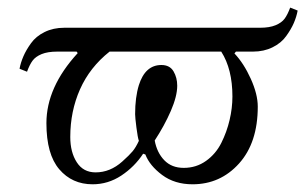

<svg xmlns="http://www.w3.org/2000/svg" viewBox="-20 -475 800 503"><path d="M31.2 -294.9Q34.2 -311 41.3 -327.4Q48.3 -343.8 61.3 -361.8Q74.2 -379.9 96.9 -391.1Q119.6 -402.3 148.4 -402.3H661.1Q686 -402.3 701.9 -408.9Q717.8 -415.5 725.6 -426Q733.4 -436.5 740.2 -455.1L759.8 -447.3Q756.8 -431.2 749.8 -414.8Q742.7 -398.4 729.7 -380.4Q716.8 -362.3 694.1 -351.1Q671.4 -339.8 642.6 -339.8H598.1L594.2 -335Q618.7 -309.1 637 -268.6Q655.3 -228 655.3 -195.8Q655.3 -101.1 606.2 -46.6Q557.1 7.8 484.4 7.8Q437.5 7.8 404.8 -16.6Q372.1 -41 360.8 -70.3L355 -72.3Q332.5 -38.1 297.9 -15.1Q263.2 7.8 222.7 7.8Q168.9 7.8 135.3 -31.5Q101.6 -70.8 101.6 -152.3Q101.6 -246.6 183.6 -335.9L180.7 -339.8H129.9Q105 -339.8 89.1 -333.3Q73.2 -326.7 65.4 -316.2Q57.6 -305.7 50.8 -287.1ZM164.1 -116.2Q164.1 -76.2 181.2 -49.8Q198.2 -23.4 230.5 -23.4Q268.6 -23.4 300.3 -51.8Q319.3 -68.8 327.6 -78.9Q335.9 -88.9 343.8 -106Q340.8 -114.3 337.4 -140.9Q334 -167.5 334 -175.8Q334 -220.2 343.8 -252Q360.4 -304.7 402.8 -304.7Q424.8 -304.7 434.6 -288.1Q444.3 -271.5 444.3 -250.5Q444.3 -223.1 427.5 -184.3Q410.6 -145.5 385.3 -106.9Q391.1 -75.2 410.4 -55.2Q429.7 -35.2 461.4 -35.2Q494.1 -35.2 519.8 -53.5Q545.4 -71.8 559.8 -100.6Q574.2 -129.4 581.5 -160.6Q588.9 -191.9 588.9 -222.2Q588.9 -293.9 559.6 -339.8H267.1Q215.3 -298.8 189.7 -241.2Q164.1 -183.6 164.1 -116.2Z"/></svg>

Font: Theano Modern
Style: Regular
Weight: 400
Designer: Alexey Kryukov
Version: Version 2.00